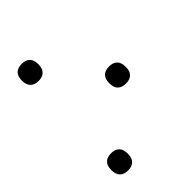

<svg xmlns="http://www.w3.org/2000/svg" viewBox="-216 -830 948 948"><g transform="rotate(-45 258.5 -356.0)"><path d="M168 -44Q168 -14 153 1Q138 16 111 16Q83 16 68 1Q53 -14 53 -44Q53 -75 68 -89.5Q83 -104 111 -104Q138 -104 153 -89.5Q168 -75 168 -44ZM168 -668Q168 -639 153 -624Q138 -609 111 -609Q83 -609 68 -624Q53 -639 53 -668Q53 -699 68 -713.5Q83 -728 111 -728Q138 -728 153 -713.5Q168 -699 168 -668ZM464 -354Q464 -324 449 -309.5Q434 -295 407 -295Q379 -295 364 -309.5Q349 -324 349 -354Q349 -385 364 -399.5Q379 -414 407 -414Q434 -414 449 -399.5Q464 -385 464 -354Z"/></g></svg>

Font: Noto Sans Ambassadori
Style: Regular
Weight: 400
Designer: Monotype Design Team
Foundry: Monotype Imaging Inc.
Version: Version 2.013